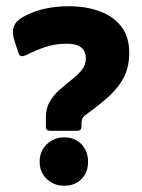

<svg xmlns="http://www.w3.org/2000/svg" viewBox="-20 -586 456 615"><path d="M127 -180V-210Q127 -240 140 -261.5Q153 -283 172 -299.5Q191 -316 210 -331Q229 -346 242 -362Q255 -378 255 -398Q255 -446 195 -446Q156 -446 124 -435Q92 -424 63 -409Q54 -406 50 -406Q43 -406 40 -414L27 -453Q17 -483 25 -503Q33 -523 68 -539Q124 -566 201 -566Q255 -566 299 -550Q343 -534 368.5 -501Q394 -468 394 -417Q394 -373 377.5 -340Q361 -307 330.5 -279Q300 -251 257 -220Q246 -212 243.5 -206Q241 -200 241 -190V-180Q241 -167 227 -167H140Q127 -167 127 -180ZM107 -68Q107 -102 130 -124Q153 -146 186 -146Q220 -146 241 -124Q262 -102 262 -68Q262 -34 241 -12.5Q220 9 186 9Q153 9 130 -12.5Q107 -34 107 -68Z"/></svg>

Font: Zain Black
Style: Regular
Weight: 900
Designer: Zain,Boutros
Foundry: Mobile Telecommunications Company (Zain), 2024
Version: Version 1.50; ttfautohint (v1.8.4)